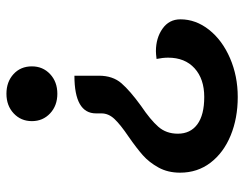

<svg xmlns="http://www.w3.org/2000/svg" viewBox="-101 -448 758 596"><g transform="rotate(-90 278.0 -150.0)"><path d="M370 -430Q370 -396 346 -373.5Q322 -351 285 -351Q248 -351 224 -373.5Q200 -396 200 -430Q200 -464 224 -486.5Q248 -509 285 -509Q322 -509 346 -487Q370 -465 370 -430ZM341 -222Q341 -179 317.5 -152Q294 -125 247 -91Q204 -62 182.5 -37.5Q161 -13 161 23Q161 62 190 83.5Q219 105 275 105Q331 105 364 75Q397 45 397 -7Q397 -24 393 -43Q409 -45 417 -45Q458 -45 487 -24.5Q516 -4 516 31Q516 79 483.5 120Q451 161 395.5 185Q340 209 275 209Q209 209 155.5 187Q102 165 71 124.5Q40 84 40 30Q40 -8 56 -37Q72 -66 94 -85.5Q116 -105 152 -130Q189 -155 206.5 -173.5Q224 -192 224 -214V-231Q224 -298 341 -298Z"/></g></svg>

Font: K2D SemiBold
Style: Regular
Weight: 600
Designer: Katatrad Aksorn Co.,Ltd.
Foundry: Cadson Demak Co.,Ltd.
Version: Version 1.000; ttfautohint (v1.6)